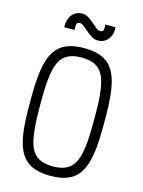

<svg xmlns="http://www.w3.org/2000/svg" viewBox="-148 -1105 896 1203"><g transform="rotate(15 300.0 -503.0)"><path d="M300 14Q209 14 156.5 -21.5Q104 -57 81.5 -138.5Q59 -220 59 -360V-440Q59 -580 81.5 -661.5Q104 -743 156.5 -778.5Q209 -814 300 -814Q392 -814 444 -778.5Q496 -743 518.5 -661.5Q541 -580 541 -440V-360Q541 -220 518.5 -138.5Q496 -57 444 -21.5Q392 14 300 14ZM300 -47Q367 -47 405 -75.5Q443 -104 459 -172.5Q475 -241 475 -360V-440Q475 -560 459 -628Q443 -696 405 -724.5Q367 -753 300 -753Q233 -753 194.5 -724.5Q156 -696 140.5 -628Q125 -560 125 -440V-360Q126 -241 141.5 -172.5Q157 -104 195.5 -75.5Q234 -47 300 -47ZM367 -882Q347 -882 328 -893.5Q309 -905 291.5 -920.5Q274 -936 259 -947.5Q244 -959 233 -959Q216 -959 212.5 -945Q209 -931 211 -908H144Q142 -958 166.5 -989Q191 -1020 233 -1020Q253 -1020 272 -1008.5Q291 -997 308.5 -981.5Q326 -966 340.5 -954.5Q355 -943 367 -943Q385 -943 388 -956Q391 -969 389 -991H455Q458 -942 433.5 -912Q409 -882 367 -882Z"/></g></svg>

Font: Victor Mono Thin Light
Style: Regular
Weight: 300
Monospace: yes
Version: Version 1.561;gftools[0.9.30]